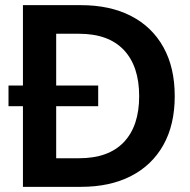

<svg xmlns="http://www.w3.org/2000/svg" viewBox="-20 -725 739 745"><path d="M13 -313V-393H361V-313ZM69 0V-705H294Q407 -705 488.5 -663Q570 -621 614 -542Q658 -463 658 -352Q658 -241 614 -162.5Q570 -84 488.5 -42Q407 0 294 0ZM198 -43 134 -111H287Q401 -111 460.5 -173.5Q520 -236 520 -352Q520 -468 460.5 -531Q401 -594 287 -594H134L198 -662Z"/></svg>

Font: TikTok Sans 24pt SemiBold
Style: Regular
Weight: 600
Version: Version 4.000